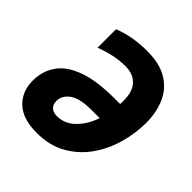

<svg xmlns="http://www.w3.org/2000/svg" viewBox="-193 -876 1037 1037"><g transform="rotate(45 325.5 -357.5)"><path d="M239 10Q133 10 79 -41Q25 -92 25 -175Q25 -248 63.5 -303Q102 -358 186 -388.5Q270 -419 405 -419H448Q449 -425 449 -431.5Q449 -438 449 -445Q449 -515 416 -549.5Q383 -584 326 -584Q278 -584 235 -574.5Q192 -565 147 -548V-689Q236 -725 351 -725Q445 -725 504.5 -689Q564 -653 592 -590Q620 -527 620 -446Q620 -366 597 -285Q574 -204 527 -137.5Q480 -71 408.5 -30.5Q337 10 239 10ZM253 -131Q312 -131 357 -175.5Q402 -220 424 -287H362Q272 -287 232.5 -258Q193 -229 193 -187Q193 -160 209 -145.5Q225 -131 253 -131Z"/></g></svg>

Font: Noto Sans ExtraBold
Style: Italic
Weight: 800
Italic angle: -12°
Designer: Monotype Design Team
Foundry: Monotype Imaging Inc.
Version: Version 2.013; ttfautohint (v1.8.4.7-5d5b)